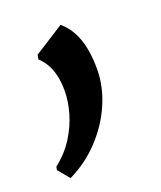

<svg xmlns="http://www.w3.org/2000/svg" viewBox="-103 -171 398 474"><g transform="rotate(-20 96.0 66.0)"><path d="M3.5 248 -21.5 218 -20 209.5Q9 187 27.5 157.8Q46 128.5 54.8 97.8Q63.5 67 63.5 41Q63.5 16.5 59 -1.8Q54.5 -20 46.5 -33Q38.5 -46 29 -54.5L31 -66L109.5 -116Q133 -96.5 145 -63.8Q157 -31 157 17.5Q157 62 137.8 107Q118.5 152 83.8 189Q49 226 3.5 248Z"/></g></svg>

Font: Merriweather 36pt Medium
Style: Italic
Weight: 500
Italic angle: -7.8°
Version: Version 2.101